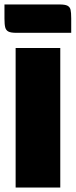

<svg xmlns="http://www.w3.org/2000/svg" viewBox="-20 -840 340 860"><path d="M250 -625V0H50V-625ZM0 -757V-820H247Q271 -820 282 -814.5Q293 -809 296 -796.5Q299 -784 299 -757V-693H53Q29 -693 18 -698.5Q7 -704 3.5 -717Q0 -730 0 -757Z"/></svg>

Font: Changa ExtraBold
Style: Regular
Weight: 800
Designer: Eduardo Rodriguez Tunni
Foundry: Eduardo Rodriguez Tunni
Version: Version 2.002; ttfautohint (v1.5) -l 8 -r 50 -G 220 -x 14 -H